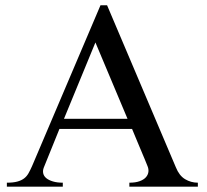

<svg xmlns="http://www.w3.org/2000/svg" viewBox="-20 -704 782 724"><path d="M726.1 0V-15.1Q700.2 -15.1 678 -28.3Q655.8 -41.5 643.1 -73.2L383.8 -684.1H358.9L101.1 -78.1Q94.2 -62.5 87.6 -50.8Q81.1 -39.1 70.8 -31.2Q60.5 -23.4 45.2 -19.3Q29.8 -15.1 5.9 -15.1V0H216.8V-15.1Q195.3 -15.1 179.7 -19.8Q164.1 -24.4 154.8 -32Q145.5 -39.6 143.1 -49.8Q140.6 -60.1 145 -71.8L204.1 -217.8H478Q488.8 -191.9 495.4 -176Q502 -160.2 506.3 -149.9Q510.7 -139.6 513.4 -133.1Q516.1 -126.5 519 -119.6Q522 -112.8 525.9 -103.3Q529.8 -93.8 536.1 -78.1Q541 -66.9 539.6 -55.7Q538.1 -44.4 530 -35.4Q522 -26.4 506.6 -20.8Q491.2 -15.1 467.8 -15.1V0ZM460.9 -255.9H221.2L339.8 -543.9Z"/></svg>

Font: Galatia SIL
Style: Regular
Weight: 400
Designer: Development by SIL's NRSI team
Version: Version 2.1